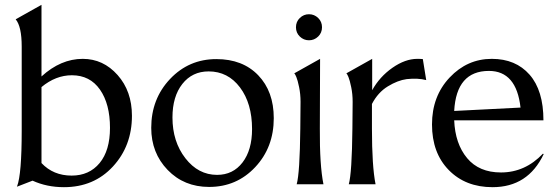

<svg xmlns="http://www.w3.org/2000/svg" viewBox="-20 -764 2309 796"><path d="M50 10 51 8Q70 -42 70 -222V-571Q70 -654 45 -684L152 -744V-447Q232 -520 323 -520Q408 -520 467.5 -453Q527 -386 527 -284Q527 -159 448 -73.5Q369 12 245 12Q174 12 115 -15L53 9ZM152 -88Q201 -36 277 -36Q350 -36 393 -88Q436 -140 436 -234Q436 -333 394.5 -392.5Q353 -452 278 -452Q211 -452 152 -403Z M847 11Q743 11 675 -59.5Q607 -130 607 -234Q607 -354 685 -436.5Q763 -519 877 -519Q986 -519 1050.5 -452Q1115 -385 1115 -274Q1115 -153 1038 -71Q961 11 847 11ZM880 -39Q946 -39 985.5 -90.5Q1025 -142 1025 -229Q1025 -335 975 -401.5Q925 -468 845 -468Q777 -468 736 -416Q695 -364 695 -277Q695 -177 748.5 -108Q802 -39 880 -39Z M1210 0Q1223 -46 1225 -231L1226 -342Q1226 -374 1220 -403Q1214 -432 1208.5 -445Q1203 -458 1200 -460L1307 -520L1306 -231Q1305 -79 1321 0ZM1299 -612.5Q1283 -597 1261 -597Q1239 -597 1223 -612.5Q1207 -628 1207 -651Q1207 -674 1223 -689.5Q1239 -705 1261 -705Q1283 -705 1299 -689.5Q1315 -674 1315 -651Q1315 -628 1299 -612.5Z M1426 0Q1439 -46 1441 -231L1442 -342Q1442 -374 1436 -403Q1430 -432 1424.5 -445Q1419 -458 1416 -460L1523 -520V-390Q1554 -446 1607 -483Q1660 -520 1710 -520Q1725 -520 1733 -519L1747 -432Q1713 -441 1666 -436Q1629 -431 1588 -406Q1547 -381 1522 -333V-231Q1522 -75 1537 0Z M2007 -470Q1872 -470 1863 -304L2138 -318Q2121 -470 2007 -470ZM1771 -248Q1771 -365 1844 -442.5Q1917 -520 2019 -520Q2118 -520 2175.5 -454.5Q2233 -389 2233 -265H1863Q1867 -168 1916.5 -108.5Q1966 -49 2057 -49Q2157 -49 2231 -127L2234 -125Q2169 12 2022 12Q1910 12 1840.5 -59Q1771 -130 1771 -248Z"/></svg>

Font: Coconat
Style: Regular
Weight: 400
Designer: Sara Lavazza
Foundry: Collletttivo
Version: Version 1.000;Glyphs 3.2 (3217)